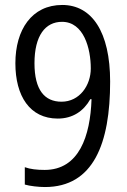

<svg xmlns="http://www.w3.org/2000/svg" viewBox="-20 -744 512 774"><path d="M424 -415C424 -616 350 -724 231 -724C108 -724 42 -624 42 -489C42 -357 100 -266 213 -266C273 -266 317 -296 344 -344H349C344 -196 299 -59 160 -59C129 -59 102 -62 80 -70V0C100 6 136 10 161 10C357 10 424 -166 424 -415ZM230 -656C318 -656 346 -548 346 -468C346 -400 301 -334 228 -334C160 -334 119 -381 119 -489C119 -601 163 -656 230 -656Z"/></svg>

Font: Noto Sans Sinhala Condensed
Style: Regular
Weight: 400
Width: 3
Designer: Jelle Bosma - Monotype Design Team
Foundry: Monotype Imaging Inc.
Version: Version 2.006